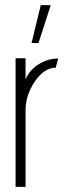

<svg xmlns="http://www.w3.org/2000/svg" viewBox="-20 -732 268 752"><path d="M103.5 -563.5 139.6 -711.9H178.7L130.9 -563.5ZM41 0V-503.9H80.1V-420.9Q96.7 -461.9 141.6 -486.3Q172.9 -502.9 207 -502.9H208L198.2 -466.8Q151.4 -466.8 113.3 -408.2Q80.1 -356.4 80.1 -300.8V0Z"/></svg>

Font: Post No Bills Colombo
Style: Light
Weight: 400
Designer: Kosala Senevirathne, Siva Puranthara, Lasantha Premarathna, Tharique Azeez
Foundry: Mooniak
Version: Version 1.220 ; ttfautohint (v1.5)